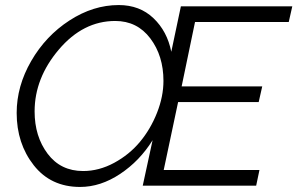

<svg xmlns="http://www.w3.org/2000/svg" viewBox="-20 -735 1177 760"><path d="M46 -288Q46 -394 103.5 -493.5Q161 -593 255 -654Q349 -715 450 -715Q533 -715 587.5 -663Q642 -611 658 -530L696 -710H1137L1123 -648H752L699 -393H1018L1004 -331H685L628 -62H1007L994 0H545L584 -180Q533 -98 455.5 -46.5Q378 5 297 5Q181 5 113.5 -81Q46 -167 46 -288ZM627 -415Q627 -514 575 -583Q523 -652 436 -652Q309 -652 213 -539Q117 -426 117 -294Q117 -195 168.5 -126.5Q220 -58 309 -58Q372 -58 432 -90.5Q492 -123 534 -173.5Q576 -224 601.5 -288.5Q627 -353 627 -415Z"/></svg>

Font: Raleway-v4020
Style: Italic
Weight: 400
Italic angle: -12°
Designer: Matt McInerney, Pablo Impallari, Rodrigo Fuenzalida
Foundry: Matt McInerney, Pablo Impallari, Rodrigo Fuenzalida
Version: Version 4.020;PS 004.020;hotconv 1.0.88;makeotf.lib2.5.64775